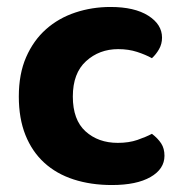

<svg xmlns="http://www.w3.org/2000/svg" viewBox="-20 -516 527 551"><path d="M319 -375Q265 -375 227 -340.5Q189 -306 189 -239Q189 -172 225.5 -139Q262 -106 318 -106Q350 -106 374.5 -114.5Q399 -123 416 -132Q433 -119 442.5 -104.5Q452 -90 452 -69Q452 -31 412 -8Q372 15 301 15Q241 15 191.5 -1Q142 -17 107 -49Q72 -81 53 -128.5Q34 -176 34 -239Q34 -304 55 -352Q76 -400 112 -432Q148 -464 196 -480Q244 -496 297 -496Q366 -496 405.5 -471Q445 -446 445 -408Q445 -390 436.5 -375Q428 -360 416 -349Q398 -359 373.5 -367Q349 -375 319 -375Z"/></svg>

Font: Baloo Tammudu 2
Style: Bold
Weight: 700
Designer: Maithili Shingre, Omkar Shende and Ek Type
Foundry: Ek Type
Version: Version 1.640;hotconv 1.0.111;makeotfexe 2.5.65597; ttfautoh